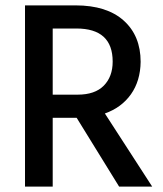

<svg xmlns="http://www.w3.org/2000/svg" viewBox="-20 -694 608 714"><path d="M176 0H73V-674H261Q377 -674 440 -617.5Q503 -561 503 -464Q502 -393 467 -343.5Q432 -294 370 -272L546 0H423L265 -256H176ZM264 -588H176V-342H269Q333 -342 366 -375.5Q399 -409 399 -465Q399 -588 264 -588Z"/></svg>

Font: Hind Jalandhar Medium
Style: Regular
Weight: 500
Designer: Namrata Goyal
Foundry: Indian Type Foundry
Version: Version 0.702;PS 1.0;hotconv 1.0.81;makeotf.lib2.5.63406